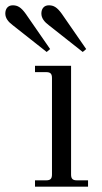

<svg xmlns="http://www.w3.org/2000/svg" viewBox="-94 -704 384 724"><path d="M62 -653C62 -635 74 -621 90 -609L218 -508L231 -519L139 -652C121 -677 108 -684 90 -684C72 -684 62 -671 62 -653ZM-74 -653C-74 -635 -62 -621 -46 -609L82 -508L95 -519L3 -652C-15 -677 -28 -684 -46 -684C-64 -684 -74 -671 -74 -653ZM38 0H238V-24H196C180 -24 174 -30 174 -46V-456H38V-432H80C96 -432 102 -426 102 -410V-46C102 -30 96 -24 80 -24H38Z"/></svg>

Font: Old Standard
Style: Regular
Weight: 400
Designer: Alexey Kryukov <alexios@thessalonica.org.ru>
Version: Version 2.0